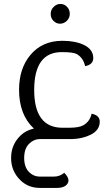

<svg xmlns="http://www.w3.org/2000/svg" viewBox="-20 -691 518 954"><path d="M435.1 -126Q475.6 -118.2 475.6 -86.4Q475.6 -43.5 429.2 -21Q389.2 -1.5 338.4 0H177.7Q148.4 0 125 22.9Q100.1 47.4 100.1 93.8Q100.1 140.6 125.5 165Q147.5 186.5 177.7 186.5H247.6Q276.9 186.5 299.3 167.5Q320.3 189 320.3 205.6Q320.3 210.9 318.4 215.8Q307.1 242.7 261.7 242.7H177.7Q121.1 242.7 82 205.1Q35.2 159.7 35.2 94.7V92.8Q35.2 27.8 82 -17.6Q108.9 -43.5 148.4 -52.2Q74.7 -120.6 74.7 -245.1Q74.7 -349.6 129.9 -416.5Q188.5 -487.8 288.6 -488.3H290.5Q354.5 -488.3 397 -467.8Q443.4 -445.3 443.4 -402.3Q443.4 -370.1 402.8 -362.3Q394.5 -402.3 362.3 -421.9Q344.2 -432.1 287.1 -432.1Q149.9 -432.1 149.9 -244.1Q149.9 -56.6 290 -56.2H324.2Q374 -56.6 394.5 -68.8Q427.2 -87.9 435.1 -126ZM312 -587.4Q297.4 -573.2 278.3 -573.2Q259.8 -573.2 246.1 -586.9Q231.9 -600.6 231.9 -621.6Q231.9 -643.1 247.1 -657.2Q261.2 -671.4 280.3 -671.4Q299.3 -671.4 313 -657.2Q326.7 -643.1 326.7 -622.1Q326.7 -601.6 312 -587.4Z"/></svg>

Font: Sukar
Style: Regular
Weight: 400
Designer: Dario Muhafara - Ghiath Alsory
Foundry: Dario Muhafara - Ghiath Alsory
Version: Version 1.00 March 17, 2016, initial release